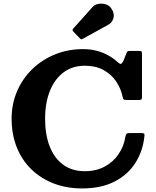

<svg xmlns="http://www.w3.org/2000/svg" viewBox="-20 -1040 871 1075"><path d="M45 -375Q45 -287.7 73.6 -216Q102.2 -144.2 155 -92.6Q207.8 -41 280.1 -13Q352.5 15 440 15Q546 15 620.8 -23.1Q695.5 -61.2 738 -127.9Q780.5 -194.5 788.8 -279.5Q790 -289 786.6 -292Q783.3 -295 770.5 -295H704Q692.2 -295 688.4 -290.7Q684.5 -286.5 682 -274Q673.7 -221.2 644.1 -177.4Q614.5 -133.5 566.5 -107.5Q518.5 -81.5 455 -81.5Q383 -81.5 333.4 -118Q283.8 -154.5 258.1 -220.5Q232.5 -286.5 232.5 -375Q232.5 -463.5 259.1 -530.4Q285.8 -597.2 335.6 -634.6Q385.5 -672 455 -672Q515.5 -672 559.1 -648.2Q602.7 -624.5 629.6 -585.1Q656.5 -545.7 666.2 -499Q668.7 -488.2 671.5 -484.1Q674.2 -480 688 -480H756.5Q768.3 -480 771.6 -483.2Q775 -486.5 775 -497.5V-735.7Q775 -748 772.5 -751.5Q770 -755 757.5 -755H709Q698.5 -755 695.6 -753.1Q692.7 -751.2 689.2 -745L670.5 -698.3Q662.2 -683.3 656.9 -682.3Q651.5 -681.3 640 -691Q617 -712.5 587.4 -729.3Q557.7 -746 522.2 -755.5Q486.8 -765 445 -765Q361.5 -765 288.9 -735.8Q216.2 -706.5 161.5 -653.8Q106.7 -601 75.9 -529.8Q45 -458.5 45 -375ZM427 -825.5Q431.8 -820.2 435.1 -819.9Q438.5 -819.5 444.5 -823.2L585.5 -901Q609 -913.8 615.5 -940.5Q622 -967.3 601.5 -995Q590.3 -1010.8 570 -1016.4Q549.8 -1022 529.8 -1018Q509.8 -1014 498 -1000.5L390.5 -880.5Q382 -872.3 390.3 -863.5Z"/></svg>

Font: Besley
Style: Regular
Weight: 400
Designer: Owen Earl
Foundry: indestructible type*
Version: Version 4.000